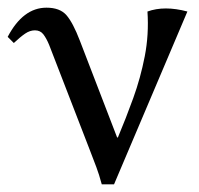

<svg xmlns="http://www.w3.org/2000/svg" viewBox="-30 -470 518 500"><path d="M235 10Q228 -16 221 -34.5Q214 -53 204 -79L98 -353Q91 -370 83 -380.5Q75 -391 61 -391Q48 -391 35.5 -382.5Q23 -374 6 -358L-10 -374Q30 -450 91 -450Q126 -450 143 -430.5Q160 -411 178 -364L275 -112H277Q298 -162 317 -214.5Q336 -267 347 -323.5Q358 -380 354 -440Q398 -456 458 -440L267 10Z"/></svg>

Font: Bona Nova
Style: Regular
Weight: 400
Designer: Mateusz Machalski
Foundry: Capitalics
Version: Version 4.001; ttfautohint (v1.8.3)